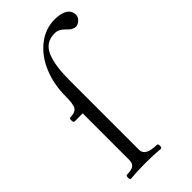

<svg xmlns="http://www.w3.org/2000/svg" viewBox="-231 -781 841 841"><g transform="rotate(-45 189.5 -361.0)"><path d="M42 3.9Q35.2 3.9 35.2 -8.5Q35.2 -21 42 -21Q69.3 -21 81.8 -29.5Q94.2 -38.1 94.2 -61V-348.1H43.9Q37.1 -348.1 37.1 -361.1Q37.1 -374 43.9 -374Q74.7 -374 84.5 -389.9Q94.2 -405.8 94.2 -454.1Q94.2 -527.3 119.9 -589.4Q145.5 -651.4 192.6 -688.7Q239.7 -726.1 298.8 -726.1Q336.4 -726.1 357.7 -712.9Q378.9 -699.7 378.9 -673.8Q378.9 -659.7 366.5 -648.4Q354 -637.2 341.8 -637.2Q333.5 -637.2 325.7 -641.1Q317.9 -645 314.2 -648.2Q310.5 -651.4 301.8 -660.2Q290 -671.9 279.8 -677.5Q269.5 -683.1 254.9 -683.1Q226.1 -683.1 206.5 -669.9Q187 -656.7 176 -630.1Q165 -603.5 160.4 -568.8Q155.8 -534.2 155.8 -485.8V-61Q155.8 -21 226.1 -21Q233.4 -21 233.4 -8.5Q233.4 3.9 226.1 3.9Q186.5 0 133.8 0Q83 0 42 3.9Z"/></g></svg>

Font: Junicode SmCond Light
Style: Regular
Weight: 300
Width: 4
Designer: Peter S. Baker
Version: Version 2.206